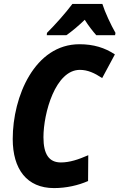

<svg xmlns="http://www.w3.org/2000/svg" viewBox="-20 -951 610 981"><path d="M219 -771H319C349 -792 380 -818 413 -850C430 -822 455 -790 472 -771H568L570 -783C547 -823 516 -889 503 -931H350C314 -883 262 -825 220 -783ZM256 10C319 10 380 -4 430 -26L431 -158C381 -136 336 -121 291 -121C231 -121 202 -162 202 -250C202 -373 263 -594 388 -594C428 -594 463 -578 502 -552L567 -673C516 -707 458 -725 386 -725C158 -725 45 -459 45 -241C45 -87 117 10 256 10Z"/></svg>

Font: Noto Sans Display SemiCondensed Extra
Style: Italic
Weight: 800
Width: 4
Italic angle: -12°
Designer: Monotype Design Team
Foundry: Monotype Imaging Inc.
Version: Version 1.900